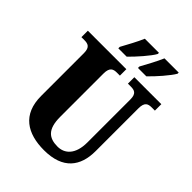

<svg xmlns="http://www.w3.org/2000/svg" viewBox="-261 -1062 1203 1203"><g transform="rotate(45 340.0 -460.5)"><path d="M402 -784V-771H476C516 -808 584 -886 603 -921V-931H477C458 -886 426 -828 402 -784ZM228 -784V-771H302C341 -808 410 -886 428 -921V-931H303C284 -886 252 -828 228 -784ZM350 10C517 10 583 -81 583 -215V-594C583 -650 607 -657 639 -657H666V-714H427V-657H453C484 -657 508 -650 508 -598V-217C508 -110 456 -66 394 -66C318 -66 274 -100 274 -210V-594C274 -650 300 -657 330 -657H356V-714H15V-657H41C72 -657 97 -650 97 -598V-218C97 -54 202 10 350 10Z"/></g></svg>

Font: Noto Serif Devanagari Condensed Black
Style: Regular
Weight: 900
Width: 3
Designer: Universal Thirst, Indian Type Foundry and the Monotype Design Team
Foundry: Monotype Imaging Inc.
Version: Version 2.004